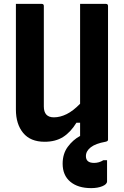

<svg xmlns="http://www.w3.org/2000/svg" viewBox="-20 -720 640 990"><path d="M210 11Q137 11 99.5 -34.5Q62 -80 62 -155V-700H195Q206 -700 206 -689V-171Q206 -115 258 -115Q290 -115 323.5 -131.5Q357 -148 393 -185V-700H526Q537 -700 537 -689V0Q537 3 535 6Q533 9 524 11Q473 20 448 39.5Q423 59 423 85Q423 120 465 120Q491 120 513 106H532V215Q532 230 508 240Q484 250 450 250Q382 250 342.5 217Q303 184 303 124Q303 73 329.5 37Q356 1 393 -19V-87H374Q344 -38 305 -13.5Q266 11 210 11Z"/></svg>

Font: Recursive Mn Lnr St
Style: Bold
Weight: 700
Monospace: yes
Version: Version 1.079;hotconv 1.0.112;makeotfexe 2.5.65598; ttfautoh